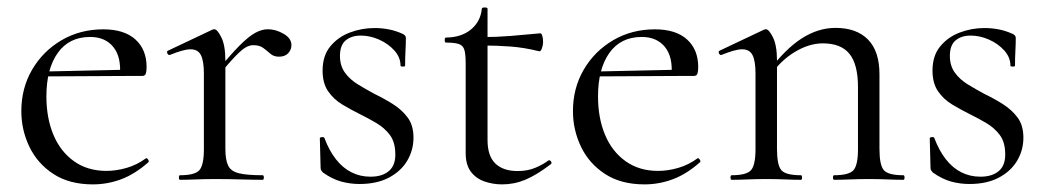

<svg xmlns="http://www.w3.org/2000/svg" viewBox="-20 -472 2751 504"><path d="M223.8 12Q162 12 120.1 -15.4Q78.2 -42.8 57.1 -86.9Q36 -131 36 -180.2Q36 -240.8 64.4 -289.3Q92.8 -337.8 141.5 -366.4Q190.2 -395 251.2 -395Q306 -395 335.4 -368.5Q364.8 -342 364.8 -296Q364.8 -285 362.8 -278.8Q360.8 -272.6 353 -272.6H294.6Q299 -322 277.6 -348.5Q256.2 -375 216.6 -375Q161.4 -375 131.6 -333.1Q101.8 -291.2 101.8 -219Q101.8 -162.2 120.2 -118.2Q138.6 -74.2 174.2 -48.8Q209.8 -23.4 259.4 -23.4Q285 -23.4 312.1 -31.2Q339.2 -39 362.8 -56.2Q364.8 -58.2 368.3 -53.8Q371.8 -49.4 369.8 -46.4Q334.4 -15 298.3 -1.5Q262.2 12 223.8 12ZM84.4 -271.4 83.4 -284 311.2 -289V-272.6Z M551.4 -271 546.6 -281.6Q584 -327.4 608.2 -351.8Q632.4 -376.2 649.8 -385.7Q667.2 -395.2 683 -395.2Q704 -395.2 724.5 -383.3Q745 -371.4 745 -353.6Q745 -341.4 736.5 -332.3Q728 -323.2 712.4 -323.2Q698.6 -323.2 689.7 -331Q680.8 -338.8 671.1 -346.1Q661.4 -353.4 644.6 -353.4Q636 -353.4 625.9 -348.1Q615.8 -342.8 598.7 -325.3Q581.6 -307.8 551.4 -271ZM452.6 0Q449.6 0 449.6 -6Q449.6 -12 452.6 -12Q491.6 -12 503.4 -25.3Q515.2 -38.6 515.2 -81V-278.6Q515.2 -312 507.4 -327.3Q499.6 -342.6 480.2 -342.6Q470.4 -342.6 456.8 -338.7Q443.2 -334.8 425.8 -327.8Q421.8 -326.6 419.4 -331.8Q417 -337 420.6 -338.8L537.2 -394Q540 -395.2 542.6 -395.2Q550.4 -395.2 561 -374Q571.6 -352.8 571.6 -312.6V-81Q571.6 -52.6 578.8 -37.5Q586 -22.4 607.1 -17.2Q628.2 -12 669.4 -12Q672.6 -12 672.6 -6Q672.6 0 669.4 0Q644.8 0 612.3 -1Q579.8 -2 543.8 -2Q518.2 -2 494.2 -1Q470.2 0 452.6 0Z M872.4 -325.2Q872.4 -299.4 885.5 -281.3Q898.6 -263.2 919.4 -250.5Q940.2 -237.8 962.8 -225.6Q988.6 -213.2 1011.8 -198.5Q1035 -183.8 1050.2 -163.4Q1065.4 -143 1065.4 -110.4Q1065.4 -78.4 1049.3 -50.7Q1033.2 -23 1001.4 -6Q969.6 11 923.6 11Q899.4 11 876 4.7Q852.6 -1.6 827.6 -19.2Q825.6 -21.2 823.6 -24.2Q821.6 -27.2 821.6 -31.2L819.6 -108.6Q819.6 -111.6 825.1 -112.1Q830.6 -112.6 831.6 -109.8Q844.2 -76.2 862.2 -53.5Q880.2 -30.8 902.9 -19.5Q925.6 -8.2 952.4 -8.2Q984.4 -8.2 1001.8 -23.9Q1019.2 -39.6 1017.6 -71.2Q1016.8 -100 1003.1 -118.1Q989.4 -136.2 968.8 -148.5Q948.2 -160.8 925.8 -171.8Q901.2 -184 878.6 -197.6Q856 -211.2 841.4 -232.3Q826.8 -253.4 826.8 -286.8Q826.8 -325.6 847 -350.2Q867.2 -374.8 898.3 -386.6Q929.4 -398.4 963 -398.4Q981.8 -398.4 999.9 -395Q1018 -391.6 1036.4 -383.4Q1045.4 -379.6 1045.4 -372.4Q1045.4 -356.4 1044.4 -338.5Q1043.4 -320.6 1043.4 -299.4Q1043.4 -297.2 1037.4 -297.2Q1031.4 -297.2 1031.4 -299.4Q1031.4 -321.6 1015.1 -339.6Q998.8 -357.6 975 -368.1Q951.2 -378.6 927 -378.6Q902.6 -378.6 887.5 -366Q872.4 -353.4 872.4 -325.2Z M1298 12Q1274 12 1251.9 4.4Q1229.8 -3.2 1216.1 -21.2Q1202.4 -39.2 1202.4 -70.4V-305.2Q1202.4 -329.4 1199 -341Q1195.6 -352.6 1184.6 -356.4Q1173.6 -360.2 1150.6 -360.2Q1147.4 -360.2 1147.4 -366.8Q1147.4 -373.4 1150.6 -373.4Q1191.2 -373.8 1216.4 -394.7Q1241.6 -415.6 1244.8 -449.2Q1245.2 -452.4 1252.5 -452.4Q1259.8 -452.4 1259.8 -449.2V-104.2Q1259.8 -62.6 1280.3 -42.8Q1300.8 -23 1338.8 -23Q1365 -23 1385.5 -31.7Q1406 -40.4 1419.2 -50.6Q1423 -52.8 1426.3 -48.3Q1429.6 -43.8 1425.6 -40.8Q1388.6 -12.6 1359.3 -0.3Q1330 12 1298 12ZM1395.4 -337.4Q1356 -347.2 1319.9 -349.9Q1283.8 -352.6 1243.2 -352.6V-374.6Q1282.6 -374.6 1319.7 -377.6Q1356.8 -380.6 1398.6 -384.6Q1401.4 -384.6 1403.5 -377.9Q1405.6 -371.2 1405.6 -361.4Q1405.6 -353.8 1402.5 -345.1Q1399.4 -336.4 1395.4 -337.4Z M1671.8 12Q1610 12 1568.1 -15.4Q1526.2 -42.8 1505.1 -86.9Q1484 -131 1484 -180.2Q1484 -240.8 1512.4 -289.3Q1540.8 -337.8 1589.5 -366.4Q1638.2 -395 1699.2 -395Q1754 -395 1783.4 -368.5Q1812.8 -342 1812.8 -296Q1812.8 -285 1810.8 -278.8Q1808.8 -272.6 1801 -272.6H1742.6Q1747 -322 1725.6 -348.5Q1704.2 -375 1664.6 -375Q1609.4 -375 1579.6 -333.1Q1549.8 -291.2 1549.8 -219Q1549.8 -162.2 1568.2 -118.2Q1586.6 -74.2 1622.2 -48.8Q1657.8 -23.4 1707.4 -23.4Q1733 -23.4 1760.1 -31.2Q1787.2 -39 1810.8 -56.2Q1812.8 -58.2 1816.3 -53.8Q1819.8 -49.4 1817.8 -46.4Q1782.4 -15 1746.3 -1.5Q1710.2 12 1671.8 12ZM1532.4 -271.4 1531.4 -284 1759.2 -289V-272.6Z M2169.6 0Q2166.6 0 2166.6 -6Q2166.6 -12 2169.6 -12Q2208.6 -12 2220.4 -25.3Q2232.2 -38.6 2232.2 -81V-243.4Q2232.2 -303 2209.9 -330.6Q2187.6 -358.2 2140 -358.2Q2103.6 -358.2 2065.7 -335.2Q2027.8 -312.2 2000.8 -271.8L1996.6 -283.8Q2041.2 -343.4 2084.4 -371.1Q2127.6 -398.8 2173.2 -398.8Q2228.4 -398.8 2258.5 -368.2Q2288.6 -337.6 2288.6 -277V-81Q2288.6 -38.6 2300.1 -25.3Q2311.6 -12 2351.4 -12Q2354.4 -12 2354.4 -6Q2354.4 0 2351.4 0Q2333.8 0 2310.2 -1Q2286.6 -2 2260.8 -2Q2235.2 -2 2211.2 -1Q2187.2 0 2169.6 0ZM1900.6 0Q1897.6 0 1897.6 -6Q1897.6 -12 1900.6 -12Q1939.6 -12 1951.4 -25.3Q1963.2 -38.6 1963.2 -81V-278.6Q1963.2 -312 1955.4 -327.3Q1947.6 -342.6 1928.2 -342.6Q1918.4 -342.6 1904.8 -338.7Q1891.2 -334.8 1873.8 -327.8Q1869.8 -326.6 1867.4 -331.8Q1865 -337 1868.6 -338.8L1985.2 -394Q1988 -395.2 1990.6 -395.2Q1998.4 -395.2 2009 -374Q2019.6 -352.8 2019.6 -312.6V-81Q2019.6 -38.6 2031.1 -25.3Q2042.6 -12 2082.4 -12Q2085.4 -12 2085.4 -6Q2085.4 0 2082.4 0Q2064.8 0 2041.2 -1Q2017.6 -2 1991.8 -2Q1966.2 -2 1942.2 -1Q1918.2 0 1900.6 0Z M2473.4 -325.2Q2473.4 -299.4 2486.5 -281.3Q2499.6 -263.2 2520.4 -250.5Q2541.2 -237.8 2563.8 -225.6Q2589.6 -213.2 2612.8 -198.5Q2636 -183.8 2651.2 -163.4Q2666.4 -143 2666.4 -110.4Q2666.4 -78.4 2650.3 -50.7Q2634.2 -23 2602.4 -6Q2570.6 11 2524.6 11Q2500.4 11 2477 4.7Q2453.6 -1.6 2428.6 -19.2Q2426.6 -21.2 2424.6 -24.2Q2422.6 -27.2 2422.6 -31.2L2420.6 -108.6Q2420.6 -111.6 2426.1 -112.1Q2431.6 -112.6 2432.6 -109.8Q2445.2 -76.2 2463.2 -53.5Q2481.2 -30.8 2503.9 -19.5Q2526.6 -8.2 2553.4 -8.2Q2585.4 -8.2 2602.8 -23.9Q2620.2 -39.6 2618.6 -71.2Q2617.8 -100 2604.1 -118.1Q2590.4 -136.2 2569.8 -148.5Q2549.2 -160.8 2526.8 -171.8Q2502.2 -184 2479.6 -197.6Q2457 -211.2 2442.4 -232.3Q2427.8 -253.4 2427.8 -286.8Q2427.8 -325.6 2448 -350.2Q2468.2 -374.8 2499.3 -386.6Q2530.4 -398.4 2564 -398.4Q2582.8 -398.4 2600.9 -395Q2619 -391.6 2637.4 -383.4Q2646.4 -379.6 2646.4 -372.4Q2646.4 -356.4 2645.4 -338.5Q2644.4 -320.6 2644.4 -299.4Q2644.4 -297.2 2638.4 -297.2Q2632.4 -297.2 2632.4 -299.4Q2632.4 -321.6 2616.1 -339.6Q2599.8 -357.6 2576 -368.1Q2552.2 -378.6 2528 -378.6Q2503.6 -378.6 2488.5 -366Q2473.4 -353.4 2473.4 -325.2Z"/></svg>

Font: Cormorant Light
Style: Regular
Weight: 300
Designer: Christian Thalmann (Catharsis Fonts)
Foundry: Catharsis Fonts
Version: Version 4.000